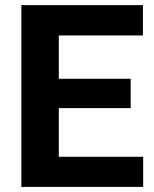

<svg xmlns="http://www.w3.org/2000/svg" viewBox="-20 -731 602 751"><path d="M491.2 -308.1H210V-117.7H540V0H63.5V-710.9H539.1V-592.3H210V-422.9H491.2Z"/></svg>

Font: Roboto-o
Style: o-Bold
Weight: 700
Designer: Google
Version: Version 2.134; 2016; ttfautohint (v1.6)